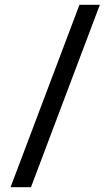

<svg xmlns="http://www.w3.org/2000/svg" viewBox="-20 -780 454 800"><path d="M24 0 311 -760H396L109 0Z"/></svg>

Font: Arvo
Style: Regular
Weight: 400
Designer: Anton Koovit (Cyrillic Expansion: Cyreal)
Foundry: Anton Koovit, Yassin Baggar
Version: Version 3.000